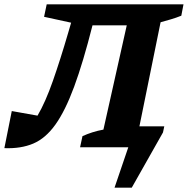

<svg xmlns="http://www.w3.org/2000/svg" viewBox="-57 -675 861 880"><path d="M774 -603Q749 -593 726.5 -586.5Q704 -580 679 -573L582 -96H696L690 -68L547 185H468L531 0H310L321 -51Q343 -61 366.5 -68.5Q390 -76 417 -81L524 -559H367Q324 -389 283 -278Q242 -167 197 -104Q152 -41 95.5 -17Q39 7 -37 4L-3 -166L115 -145Q151 -206 185.5 -304.5Q220 -403 255 -523L269 -571L145 -598L157 -655H784Z"/></svg>

Font: Piazzolla
Style: Bold Italic
Weight: 700
Italic angle: -11.3°
Designer: Juan Pablo del Peral
Foundry: Huerta Tipografica
Version: Version 1.330